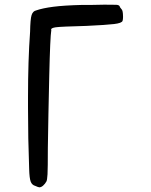

<svg xmlns="http://www.w3.org/2000/svg" viewBox="-20 -762 638 813"><path d="M98.6 -307.6V-351.6Q98.6 -505.9 107.4 -627Q108.4 -681.6 113.8 -698.2Q119.1 -714.8 132.8 -717.8Q160.2 -727.5 206.1 -733.4Q252 -739.3 329.1 -741.2H370.1Q396.5 -741.2 421.9 -742.2Q461.9 -742.2 472.2 -741.7Q482.4 -741.2 486.3 -736.3Q487.3 -731.4 490.7 -728Q494.1 -724.6 497.1 -719.7Q500 -712.9 500.5 -703.1Q501 -693.4 501 -690.4Q501 -679.7 499 -673.8Q496.1 -664.1 462.9 -660.2Q429.7 -656.2 345.7 -652.3Q236.3 -649.4 216.3 -646.5Q196.3 -643.6 196.3 -636.7Q196.3 -635.7 197.3 -634.8Q192.4 -606.4 188.5 -439Q184.6 -271.5 182.6 -134.8Q182.6 -47.9 181.2 -23.9Q179.7 0 176.8 5.9Q170.9 16.6 162.6 23.9Q154.3 31.2 146.5 31.2Q144.5 31.2 139.2 29.3Q133.8 27.3 129.9 25.4Q115.2 21.5 109.9 6.8Q104.5 -7.8 103.5 -45.9Q98.6 -174.8 98.6 -307.6Z"/></svg>

Font: JasonHandwriting4
Style: Regular
Weight: 400
Version: Version 1.01.21